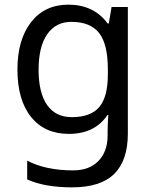

<svg xmlns="http://www.w3.org/2000/svg" viewBox="-20 -566 655 826"><path d="M275 -546Q328 -546 370.5 -526Q413 -506 443 -465H448L460 -536H530V9Q530 124 471.5 182Q413 240 290 240Q172 240 97 206V125Q176 167 295 167Q364 167 403.5 126.5Q443 86 443 16V-5Q443 -17 444 -39.5Q445 -62 446 -71H442Q388 10 276 10Q172 10 113.5 -63Q55 -136 55 -267Q55 -395 113.5 -470.5Q172 -546 275 -546ZM287 -472Q220 -472 183 -418.5Q146 -365 146 -266Q146 -167 182.5 -114.5Q219 -62 289 -62Q370 -62 407 -105.5Q444 -149 444 -246V-267Q444 -377 406 -424.5Q368 -472 287 -472Z"/></svg>

Font: Noto Sans Glagolitic
Style: Regular
Weight: 400
Designer: Monotype Design Team
Foundry: Monotype Imaging Inc.
Version: Version 2.004; ttfautohint (v1.8.4.7-5d5b)